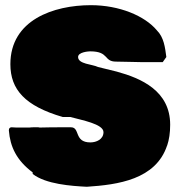

<svg xmlns="http://www.w3.org/2000/svg" viewBox="-20 -717 682 731"><path d="M421.9 -482.4C456.1 -482.4 488.3 -480.5 516.6 -480.5H599.6L613.3 -500C608.4 -536.1 604.5 -574.2 577.1 -601.6C531.3 -656.6 434.5 -697.3 326.2 -697.3C183.7 -697.3 19.5 -640.9 19.5 -472.7C19.5 -376 75.2 -313.5 218.8 -271.5H248C290 -259.8 374 -245.1 374 -213.9C374 -186.5 346.7 -174.8 324.2 -174.8C260.7 -174.8 286.1 -232.4 250 -232.4H227.5C196.3 -232.4 159.2 -232.4 130.9 -231.4C127.9 -232.4 126 -232.4 124 -232.4H111.3C104.5 -232.4 98.6 -232.4 91.8 -231.4H42C36.1 -231.4 30.3 -232.4 24.4 -232.4C17.6 -232.4 13.7 -228.5 13.7 -220.7C18.6 -158.2 43 -106.4 104.5 -60.5V-54.7C154.3 -15.6 252 -8.8 310.5 -5.9C428.7 -13.7 573.2 -33.2 616.2 -163.1V-162.1C624 -185.5 627.9 -210.9 627.9 -242.2C627.9 -371.1 517.6 -418.9 424.8 -444.3L353.3 -461.9C331.8 -472.6 277.3 -472.7 277.3 -500C277.3 -518.6 316.4 -521.5 323.2 -521.5C396.7 -521.5 373.5 -482.4 421.9 -482.4Z"/></svg>

Font: Bowlby One SC
Style: Regular
Weight: 400
Width: 1
Version: Version 1.2